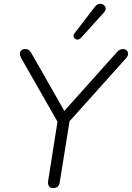

<svg xmlns="http://www.w3.org/2000/svg" viewBox="-20 -964 681 990"><path d="M254 6Q239 6 232.5 -3.5Q226 -13 228 -29L281 -366L287 -318L89 -665Q82 -678 82.5 -688.5Q83 -699 90.5 -705Q98 -711 110 -711Q123 -711 129.5 -705.5Q136 -700 143 -688L319 -379H300L581 -693Q589 -703 597 -707Q605 -711 615 -711Q626 -711 633 -704.5Q640 -698 640.5 -687.5Q641 -677 631 -665L320 -318L343 -366L288 -24Q284 6 254 6ZM398 -769Q390 -761 381.5 -760Q373 -759 367 -764Q361 -769 359.5 -776.5Q358 -784 364 -792L470 -930Q478 -940 488 -943Q498 -946 506 -943Q514 -940 519.5 -934Q525 -928 525 -919Q525 -910 516 -900Z"/></svg>

Font: Nunito ExtraLight Light
Style: Italic
Weight: 300
Italic angle: -9°
Version: Version 3.602